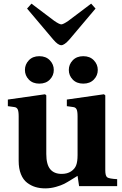

<svg xmlns="http://www.w3.org/2000/svg" viewBox="-20 -1017 669 1049"><path d="M127.9 -970.2 151.9 -997.1 276.9 -902.8Q304.7 -883.8 314.9 -883.8Q325.2 -883.8 353 -902.8L478 -997.1L502 -970.2L358.9 -800.8Q331.5 -770 314.9 -770Q296.9 -770 271 -800.8ZM22.9 -437V-473.1L226.1 -502L232.9 -496.1V-175.8Q232.9 -118.7 254.2 -92.8Q275.4 -66.9 316.9 -66.9Q347.7 -66.9 368.2 -80.6Q388.7 -94.2 396 -113.8Q403.8 -133.8 403.8 -169.9V-380.9Q403.8 -409.7 398.2 -420.2Q392.6 -430.7 379.9 -432.1L345.2 -437V-473.1L547.9 -502L555.2 -496.1V-86.9Q555.2 -55.7 565.9 -48.1Q576.7 -40.5 620.1 -38.1V0H412.1L403.8 -56.2Q397 -52.2 372.3 -36.9Q347.7 -21.5 331.3 -12.9Q314.9 -4.4 285.9 3.9Q256.8 12.2 227.1 12.2Q198.2 12.2 173.8 4.9Q149.4 -2.4 127.9 -18.8Q106.4 -35.2 94.2 -65.7Q82 -96.2 82 -138.2V-380.9Q82 -409.7 76.4 -420.2Q70.8 -430.7 58.1 -432.1ZM137.5 -582.3Q116.2 -604.5 116.2 -634.8Q116.2 -665 137.5 -687.5Q158.7 -710 194.8 -710Q231 -710 252.4 -687.5Q273.9 -665 273.9 -634.8Q273.9 -604.5 252.4 -582.3Q231 -560.1 194.8 -560.1Q158.7 -560.1 137.5 -582.3ZM377.4 -582.3Q356 -604.5 356 -634.8Q356 -665 377.4 -687.5Q398.9 -710 435.1 -710Q471.2 -710 492.7 -687.5Q514.2 -665 514.2 -634.8Q514.2 -604.5 492.7 -582.3Q471.2 -560.1 435.1 -560.1Q398.9 -560.1 377.4 -582.3Z"/></svg>

Font: Linguistics Pro
Style: Bold
Weight: 700
Designer: Stefan Peev, Context Ltd
Foundry: Stefan Peev, Context Ltd
Version: Version 001.000